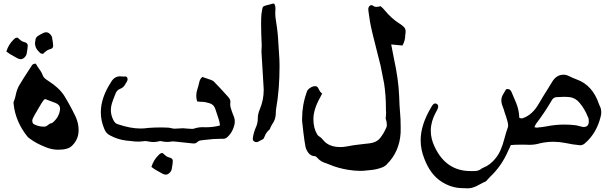

<svg xmlns="http://www.w3.org/2000/svg" viewBox="-20 -776 3357 1047"><path d="M298.3 40.5Q265.6 40.5 233.4 28.3L231.4 27.3Q178.7 7.3 142.6 -20Q135.3 -24.9 129.9 -30.8Q64.5 -111.8 54.2 -209.5L53.7 -214.4L54.2 -219.2Q62 -238.3 65.9 -258.3Q70.8 -284.2 83 -307.6Q102.5 -341.3 151.4 -415.5Q154.3 -421.4 159.2 -425Q164.1 -428.7 172.9 -428.7H175.3Q182.6 -415 191.9 -402.3Q206.1 -384.3 213.9 -363.3Q218.3 -350.6 241.2 -336.4Q242.7 -335 244.6 -334Q302.2 -297.9 330.6 -253.4Q364.7 -197.8 392.6 -139.2Q408.7 -103.5 408.7 -66.4Q408.7 -17.1 374 17.6Q352.5 40.5 298.3 40.5ZM221.2 -85.4Q231.9 -85.4 242.4 -94.7Q252.9 -104 264.2 -105Q301.3 -134.3 307.1 -176.8L307.6 -183.6Q307.6 -204.1 283.2 -214.4L226.6 -235.8L221.7 -233.4Q214.4 -230 168.9 -149.4Q155.8 -127.4 155.8 -116.7Q155.8 -108.9 161.6 -100.6Q188 -85.4 219.2 -85.4ZM92.8 -453.1Q84 -453.1 74.2 -458.7Q64.5 -464.4 54.7 -469.7Q33.7 -480 14.6 -495.1Q26.4 -533.2 53.2 -559.1L62 -567.4Q67.4 -570.8 76.2 -570.8Q81.5 -564.9 96.7 -553.2Q103.5 -548.8 111.3 -546.9Q131.3 -542.5 131.3 -527.8Q131.3 -514.6 125 -481Q123 -473.6 117.7 -467.3Q106.4 -453.1 92.8 -453.1ZM214.8 -482.4Q206.1 -482.4 200.7 -485.8L191.9 -494.1Q170.9 -514.6 170.9 -539.1Q170.9 -546.4 172.9 -553.7V-554.7Q172.9 -573.7 193.4 -584Q203.1 -589.4 212.9 -594.7Q222.7 -600.1 231.4 -600.1Q245.1 -600.1 256.3 -586.4Q261.7 -580.1 263.7 -572.8Q270 -538.6 270 -525.4Q270 -511.2 250 -506.8Q242.2 -504.9 235.4 -500Q220.2 -488.8 214.8 -482.4Z M1043.5 5.9 1032.7 6.3Q1028.3 6.3 940.4 -3.4L923.8 -4.9L916 -4.4Q904.3 -2 892.6 -2Q876.5 -2 860.4 -5.9L854.5 -6.8Q848.6 -6.8 842.8 -4.4Q829.6 -1.5 816.4 -1.5Q803.2 -1.5 790 -4.4H789.1Q780.3 -6.8 771.5 -6.8L762.7 -5.9Q747.1 -3.9 731.9 -3.9Q713.4 -3.9 695.3 -6.8L669.4 -9.3Q622.6 -14.6 580.1 -37.6Q557.1 -48.8 547.9 -75.2Q529.8 -118.7 529.8 -163.6Q529.8 -242.2 584.5 -326.7Q603 -359.9 635.3 -359.9Q639.2 -359.9 643.8 -359.1Q648.4 -358.4 655.3 -358.4Q659.7 -359.4 664.6 -359.4Q675.8 -356.4 675.8 -343.3Q675.8 -334 658.7 -309.6Q649.9 -296.9 635.7 -292Q617.7 -285.2 610.4 -266.6Q594.7 -228 589.6 -210.2Q584.5 -192.4 584.5 -175.8Q584.5 -147.9 598.1 -121.6Q606.9 -102.1 624 -98.1Q691.9 -75.2 745.6 -75.2Q767.6 -75.2 790 -78.6Q824.7 -81.1 859.4 -81.1Q868.2 -81.1 876.2 -80.6Q884.3 -80.1 893.1 -80.1Q901.9 -80.1 910.9 -77.6Q919.9 -75.2 929.2 -74.2Q941.9 -74.2 954.1 -75.4Q966.3 -76.7 978 -76.7Q991.7 -75.7 1004.4 -74.5Q1017.1 -73.2 1028.3 -73.2Q1034.2 -73.2 1039.6 -75.2Q1062 -82.5 1085.4 -82.5L1101.6 -82Q1144.5 -82 1179.2 -91.8L1178.7 -98.6Q1178.7 -112.3 1153.3 -184.1Q1144.5 -207 1123 -212.9Q1117.7 -213.9 1113.8 -215.3Q1098.1 -220.7 1082 -220.7H1073.7Q1068.4 -220.7 1061.5 -222.2L1054.7 -223.1Q1050.3 -239.7 1050.3 -254.9Q1050.3 -272 1056.2 -289.1Q1062 -306.2 1066.4 -326.9Q1070.8 -347.7 1084 -356.4Q1089.8 -355 1094.7 -352.5Q1139.2 -338.4 1144.5 -333Q1181.2 -295.9 1224.6 -247.1Q1236.3 -232.9 1236.3 -223.1V-218.8L1235.4 -207.5Q1235.4 -192.9 1243.2 -171.9L1252 -147.9Q1260.3 -131.3 1260.3 -113.3Q1260.3 -105 1258.3 -96.2Q1247.6 -50.3 1214.4 -23.9Q1206.5 -19 1197.3 -19H1178.2Q1145 -19 1112.3 -14.6L1086.4 -12.2Q1085.4 -11.2 1084 -11.2Q1076.7 -11.2 1069.8 -9.5Q1063 -7.8 1056.2 -1.5Q1049.3 4.9 1043.5 5.9ZM883.8 176.3Q875 176.3 865.2 170.7Q855.5 165 845.7 159.7Q824.7 149.4 805.7 134.3Q817.4 96.2 844.2 70.3L853 62Q858.4 58.6 867.2 58.6Q872.6 64.5 887.7 76.2Q894.5 80.6 902.3 82.5Q922.4 86.9 922.4 101.6Q922.4 114.7 916 148.4Q914.1 155.8 908.7 162.1Q897.5 176.3 883.8 176.3Z M1377.9 -1Q1371.1 -1 1364.7 -5.6Q1358.4 -10.3 1358.4 -19.5Q1361.3 -47.9 1374 -78.6Q1385.7 -102.1 1385.7 -128.7Q1385.7 -155.3 1397 -180.7Q1418 -230.5 1418 -284.7L1417.5 -298.3Q1411.6 -388.2 1406.7 -478.5L1405.8 -496.6Q1405.8 -506.3 1407.2 -527.3Q1403.8 -600.6 1403.8 -646Q1403.8 -681.2 1405.8 -700.2L1410.2 -726.6Q1411.6 -736.3 1416 -740.5Q1420.4 -744.6 1465.8 -755.9L1474.6 -756.3Q1481 -747.6 1481.4 -740Q1481.9 -732.4 1481.9 -727.5L1481 -701.2Q1481 -686 1485.8 -655.8Q1495.6 -598.1 1498 -539.6Q1499 -512.7 1501.5 -485.8Q1504.4 -450.7 1504.4 -416Q1504.4 -289.6 1486.3 -186Q1483.9 -172.9 1483.9 -156.2Q1483.4 -125 1465.3 -100.1Q1460.4 -92.8 1453.6 -77.6Q1451.7 -69.8 1448.2 -68.4Q1430.7 -53.2 1423.3 -32.2L1416.5 -18.6L1411.6 -15.6Q1392.1 -6.3 1389.6 -3.9Q1383.8 -1 1377.9 -1Z M1944.3 155.8Q1913.1 155.8 1877.9 149.9Q1821.8 140.6 1778.3 122.1L1759.8 114.7Q1729 106.4 1709.5 84Q1702.6 75.2 1693.4 75.2Q1666 73.7 1649.9 37.1Q1641.6 20 1627.4 -116.7V-128.4Q1627.4 -204.6 1653.3 -275.4Q1653.8 -275.9 1653.8 -277.3Q1658.2 -288.6 1672.1 -297.4Q1686 -306.2 1698.7 -306.2Q1710 -306.2 1715.3 -295.2Q1720.7 -284.2 1724.9 -277.8Q1729 -271.5 1736.8 -266.1L1725.6 -244.1Q1689 -179.2 1689 -126Q1689 -77.6 1709.5 -43.5Q1713.4 -36.1 1721.9 -31.2Q1730.5 -26.4 1736.8 -18.6Q1740.2 -13.7 1743.7 -10.7Q1773.9 25.9 1836.4 25.9Q1853 25.9 1868.7 22.9Q1906.2 15.1 1962.4 9.3L1997.1 5.4Q2034.2 0.5 2053.7 -24.2Q2073.2 -48.8 2086.9 -81.1Q2089.4 -86.4 2089.4 -92.3Q2089.4 -112.8 2083 -129.4Q2085 -144 2085 -156.2L2085.4 -165.5Q2085.4 -169.9 2084.5 -173.8V-188Q2084.5 -254.9 2074.7 -320.3L2065.4 -367.2Q2056.6 -418.9 2042.5 -468.8Q2003.9 -618.2 1997.6 -657.7L1989.7 -711.4L1988.3 -725.1Q1988.3 -737.3 1995.6 -743.7Q2000 -748 2004.9 -748Q2009.8 -748 2015.1 -744.1Q2022.9 -738.3 2030.8 -738.3Q2037.6 -738.3 2045.4 -739.7Q2050.3 -741.2 2055.7 -742.2L2062 -736.3Q2070.3 -729.5 2076.7 -721.2Q2112.8 -676.3 2159.7 -646.5H2160.2Q2171.4 -639.2 2181.6 -629.6Q2191.9 -620.1 2191.9 -605.5Q2191.9 -595.7 2189.9 -584.5Q2189.9 -555.2 2174.8 -527.8L2113.3 -533.7L2127.4 -460.4Q2153.3 -342.8 2156.7 -250.5Q2158.2 -197.8 2161.6 -162.6Q2165 -127.4 2165 -79.6L2164.6 -51.3Q2158.7 51.8 2087.9 121.6Q2076.2 133.3 2059.1 138.7Q2030.8 148.9 2000.5 151.4L1981.4 153.3Q1963.4 155.8 1944.3 155.8Z M2532.7 251 2503.4 250Q2442.4 250 2387.2 214.4Q2326.7 175.8 2293.9 89.4Q2273.9 39.6 2273.9 -11.7Q2273.9 -95.7 2332.5 -192.9Q2342.8 -211.9 2352.5 -211.9Q2360.4 -211.9 2365 -207Q2369.6 -202.1 2369.6 -195.8Q2369.6 -184.6 2356 -162.1Q2329.1 -112.3 2329.1 -63Q2329.1 -18.1 2351.1 26.4Q2413.1 156.7 2545.4 156.7H2568.4Q2589.4 156.7 2604.5 144.5Q2608.4 141.1 2613.8 139.2Q2654.8 123.5 2684.1 85Q2712.4 51.3 2731.4 -22.9Q2738.8 -51.8 2749 -80.6Q2751 -85.9 2751 -92.8Q2751 -109.4 2731.4 -164.6Q2729 -175.8 2718.3 -203.1Q2713.9 -215.8 2713.9 -228Q2713.9 -244.1 2722.2 -259.3Q2734.4 -280.8 2739.7 -289.1L2748.5 -290.5Q2763.7 -290.5 2771 -270.5L2794.4 -215.3Q2810.1 -177.7 2812 -133.3Q2820.3 -130.4 2824.2 -130.4Q2827.1 -130.4 2829.3 -130.9Q2831.5 -131.3 2832.5 -132.3Q2882.8 -149.4 2917.5 -209.5Q2943.4 -253.9 2970.2 -295.9L2991.2 -330.1Q3014.6 -368.7 3053.2 -368.7Q3067.4 -368.7 3081.1 -361.8Q3102.5 -351.1 3123.5 -343.3Q3211.4 -312.5 3246.6 -207.5Q3250.5 -197.3 3254.9 -188.5Q3258.8 -176.3 3258.8 -163.6Q3258.8 -150.9 3254.9 -137.7Q3232.9 -49.8 3170.9 4.4Q3158.7 16.1 3143.6 16.1L3103.5 11.2L3061 3.4Q3029.3 -2.9 2998 -2.9Q2960.9 -2.9 2924.8 5.4Q2897 13.7 2868.2 13.7L2832 12.7Q2778.3 13.2 2772 14.6H2765.6L2761.2 25.4L2751 46.4Q2715.3 129.9 2650.9 189.9L2629.9 212.9Q2613.8 219.7 2598.1 228.5Q2559.6 251 2532.7 251ZM2908.2 -79.6 2911.6 -80.6Q2936 -82.5 2960 -86.9Q3008.8 -96.7 3058.1 -96.7Q3089.4 -96.7 3121.1 -92.8L3157.2 -84L3162.1 -83.5Q3190.9 -83.5 3190.9 -113.8Q3190.9 -121.1 3189.5 -130.4L3186.5 -136.7Q3168.9 -182.1 3139.6 -216.3Q3118.2 -241.7 3088.4 -246.1Q3071.3 -248 3054.2 -248L3012.7 -246.1Q2996.1 -243.7 2987.8 -227.1Q2949.7 -162.1 2904.3 -102.5Q2900.9 -98.1 2894 -82.5Q2904.3 -79.6 2908.2 -79.6Z"/></svg>

Font: Kurland
Style: Regular
Weight: 400
Designer: GGBot
Version: 0.22